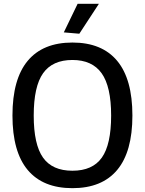

<svg xmlns="http://www.w3.org/2000/svg" viewBox="-20 -972 756 1002"><path d="M313 -803 385 -952H496L394 -796ZM358 10Q204 10 124.5 -85Q45 -180 45 -369Q45 -559 124.5 -654.5Q204 -750 358 -750Q512 -750 591.5 -654.5Q671 -559 671 -369Q671 -180 591.5 -85Q512 10 358 10ZM358 -81Q463 -81 511.5 -149.5Q560 -218 560 -369Q560 -520 510.5 -589.5Q461 -659 358 -659Q254 -659 205 -590Q156 -521 156 -369Q156 -218 204.5 -149.5Q253 -81 358 -81Z"/></svg>

Font: Encode Sans Narrow
Style: Medium
Weight: 500
Designer: Pablo Impallari, Andres Torresi
Foundry: Pablo Impallari, Andres Torresi
Version: Version 1.000; ttfautohint (v1.00) -l 8 -r 50 -G 200 -x 14 -